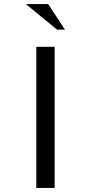

<svg xmlns="http://www.w3.org/2000/svg" viewBox="-20 -932 451 952"><path d="M160 -700H251V0H160ZM219 -912 302 -785H263L108 -912Z"/></svg>

Font: Tenor Sans
Style: Regular
Weight: 400
Designer: Denis Masharov
Foundry: Denis Masharov
Version: Version 1.1